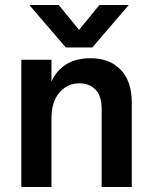

<svg xmlns="http://www.w3.org/2000/svg" viewBox="-20 -745 605 765"><path d="M348 -556H242L97 -725H214L295 -626L376 -725H493ZM185 -507V-420Q228 -513 341 -513Q417 -513 461 -467Q505 -421 505 -337V0H385V-312Q385 -362 361 -387.5Q337 -413 296 -413Q249 -413 217 -376.5Q185 -340 185 -272V0H65V-507Z"/></svg>

Font: Hind Semibold
Style: Regular
Weight: 600
Designer: Manushi Parikh, Satya Rajpurohit
Foundry: Indian Type Foundry
Version: Version 1.201;PS 1.0;hotconv 1.0.78;makeotf.lib2.5.61930; tt